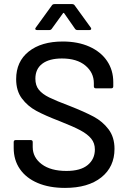

<svg xmlns="http://www.w3.org/2000/svg" viewBox="-20 -911 628 939"><path d="M47 -187V-216Q47 -226 57 -226H130Q140 -226 140 -216V-192Q140 -141 184 -108Q228 -75 305 -75Q374 -75 409 -104Q444 -133 444 -180Q444 -211 426 -233Q408 -255 373.5 -273.5Q339 -292 273 -318Q200 -346 157.5 -369Q115 -392 87 -429.5Q59 -467 59 -524Q59 -610 120.5 -659Q182 -708 287 -708Q361 -708 417 -683Q473 -658 503.5 -613Q534 -568 534 -509V-489Q534 -479 524 -479H449Q439 -479 439 -489V-504Q439 -556 397.5 -590.5Q356 -625 283 -625Q221 -625 187 -599.5Q153 -574 153 -526Q153 -493 170 -472Q187 -451 220.5 -434.5Q254 -418 323 -392Q394 -364 438 -340.5Q482 -317 511 -278.5Q540 -240 540 -183Q540 -95 475.5 -43.5Q411 8 298 8Q221 8 164.5 -16Q108 -40 77.5 -84Q47 -128 47 -187ZM155 -776 234 -885Q238 -891 247 -891H332Q341 -891 345 -885L424 -776Q426 -774 426 -770Q426 -768 424 -766Q422 -764 418 -764H359Q351 -764 347 -770L294 -846Q293 -848 291 -848Q289 -848 288 -846L233 -770Q229 -764 221 -764H161Q155 -764 153 -767.5Q151 -771 155 -776Z"/></svg>

Font: Amber EN Medium
Style: Regular
Weight: 500
Designer: Jeremy Tribby
Foundry: Tribby Type Co.
Version: Version 1.403 November 24, 2021